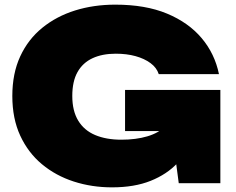

<svg xmlns="http://www.w3.org/2000/svg" viewBox="-20 -788 1016 826"><path d="M840 -324Q836 -258 812.5 -196.5Q789 -135 743.5 -86.5Q698 -38 628 -10Q558 18 462 18Q375 18 297.5 -7Q220 -32 160.5 -81.5Q101 -131 67 -204.5Q33 -278 33 -375Q33 -472 67 -545.5Q101 -619 162 -668.5Q223 -718 303 -743Q383 -768 476 -768Q606 -768 698.5 -729.5Q791 -691 847.5 -624Q904 -557 922 -469H663Q654 -497 627.5 -516.5Q601 -536 563 -546.5Q525 -557 478 -557Q420 -557 378 -537.5Q336 -518 313.5 -478Q291 -438 291 -375Q291 -311 316.5 -269Q342 -227 389.5 -207Q437 -187 502 -187Q565 -187 614 -201.5Q663 -216 693.5 -246.5Q724 -277 731 -324ZM518 -224V-401H928V0H749L711 -287L756 -224Z"/></svg>

Font: Unbounded Black
Style: Regular
Weight: 900
Designer: Luke Prowse, Jean-Baptiste Morizot, Fátima Lázaro, Florian Runge
Foundry: NaN
Version: Version 1.701;gftools[0.9.28.dev5+ged2979d]